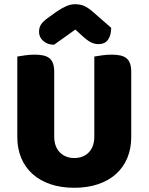

<svg xmlns="http://www.w3.org/2000/svg" viewBox="-20 -874 704 910"><path d="M602 -224Q602 -170 583.5 -125.5Q565 -81 530 -49.5Q495 -18 445 -1Q395 16 332 16Q269 16 219 -1Q169 -18 134 -49.5Q99 -81 80.5 -125.5Q62 -170 62 -224V-606Q73 -608 97 -611.5Q121 -615 143 -615Q166 -615 183.5 -611.5Q201 -608 213 -599Q225 -590 231 -574Q237 -558 237 -532V-227Q237 -179 263.5 -152Q290 -125 332 -125Q375 -125 401 -152Q427 -179 427 -227V-606Q438 -608 462 -611.5Q486 -615 508 -615Q531 -615 548.5 -611.5Q566 -608 578 -599Q590 -590 596 -574Q602 -558 602 -532ZM337 -734Q306 -711 282 -694.5Q258 -678 236 -662Q206 -662 185.5 -679.5Q165 -697 165 -723Q165 -743 174.5 -758Q184 -773 211 -792L247 -818Q272 -835 293.5 -844.5Q315 -854 335 -854Q362 -854 381 -845Q400 -836 426 -813L507 -742Q507 -708 492.5 -686.5Q478 -665 447 -665Q437 -665 428.5 -667Q420 -669 410 -674Q400 -679 388 -688.5Q376 -698 360 -713Z"/></svg>

Font: Baloo Paaji
Style: Regular
Weight: 400
Designer: Shuchita Grover and Ek Type
Foundry: Ek Type
Version: Version 1.443;PS 1.000;hotconv 16.6.51;makeotf.lib2.5.65220;